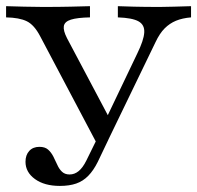

<svg xmlns="http://www.w3.org/2000/svg" viewBox="-27 -591 639 622"><path d="M298.4 -104 103.2 -473.4Q83.9 -510.5 59.7 -522.2Q35.5 -533.9 -7.3 -534.7V-571Q21.8 -570.2 51.6 -569.4Q81.5 -568.5 112.1 -568.5Q164.5 -568.5 201.6 -569.4Q238.7 -570.2 264.5 -571V-534.7Q223.4 -533.9 202.8 -527.4Q182.3 -521 179.8 -506.5Q177.4 -491.9 190.3 -466.9L334.7 -194.4L304.8 -181.5L417.7 -417.7Q438.7 -460.5 440.3 -485.5Q441.9 -510.5 421.8 -521.8Q401.6 -533.1 354.8 -534.7V-571Q371.8 -570.2 406.9 -569.4Q441.9 -568.5 491.1 -568.5Q514.5 -568.5 537.1 -569.4Q559.7 -570.2 591.9 -571V-534.7Q563.7 -532.3 543.1 -523.8Q522.6 -515.3 506.5 -499.2Q490.3 -483.1 476.6 -454L307.3 -104ZM166.9 11.3Q116.9 11.3 86.3 -10.9Q55.6 -33.1 55.6 -66.9Q55.6 -88.7 67.7 -102Q79.8 -115.3 100.8 -115.3Q118.5 -115.3 128.6 -106.5Q138.7 -97.6 145.6 -84.3Q152.4 -71 158.5 -57.3Q164.5 -43.5 173.8 -34.7Q183.1 -25.8 198.4 -25.8Q214.5 -25.8 227.8 -36.7Q241.1 -47.6 252.4 -70.2L296 -158.9L324.2 -138.7L289.5 -66.1Q275.8 -38.7 258.9 -21.4Q241.9 -4 219.8 3.6Q197.6 11.3 166.9 11.3Z"/></svg>

Font: Playfair 9pt Light
Style: Regular
Weight: 300
Designer: Claus Eggers Sørensen
Foundry: Claus Eggers Sørensen
Version: Version 2.001;gftools[0.9.30]